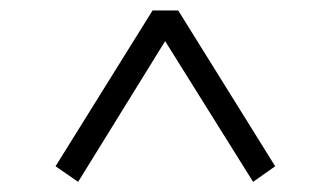

<svg xmlns="http://www.w3.org/2000/svg" viewBox="-20 -575 642 373"><path d="M514.6 -252 471.7 -221.7 300.8 -495.1 131.8 -221.7 87.9 -252 276.4 -554.7H326.2Z"/></svg>

Font: GenRyuMin TW TTF Bold
Style: Regular
Weight: 700
Version: Version 1.300